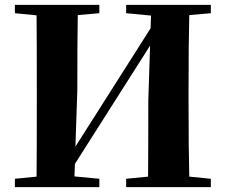

<svg xmlns="http://www.w3.org/2000/svg" viewBox="-20 -767 925 787"><path d="M844.2 -712.9 755.9 -705.1Q752.9 -603 752.9 -395V-351.1Q752.9 -146 755.9 -43L844.2 -34.2V0H497.1V-34.2L586.9 -43Q587.9 -144 587.9 -355L595.2 -580.1L287.1 -95.2L285.2 -43.9L387.2 -34.2V0H41V-34.2L129.9 -43Q130.9 -144 130.9 -351.1V-395Q130.9 -602.1 129.9 -704.1L41 -712.9V-747.1H387.2V-712.9L298.8 -705.1Q296.9 -603 296.9 -395L289.1 -166L597.2 -650.9L599.1 -703.1L497.1 -712.9V-747.1H844.2Z"/></svg>

Font: Noto Serif JP Black
Style: Regular
Weight: 900
Designer: Ryoko NISHIZUKA  (kana & ideographs); Frank Grießhammer (Latin, Greek & Cyrillic); Wenlong ZHANG  (bopomofo); Sandoll Co
Foundry: Adobe Systems Incorporated
Version: Version 1.001;PS 1.001;hotconv 16.6.54;makeotf.lib2.5.65590